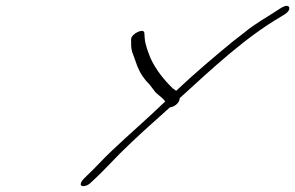

<svg xmlns="http://www.w3.org/2000/svg" viewBox="-20 -681 1004 653"><path d="M591 -346 592 -348C705 -451 815 -554 935 -624C943 -629 955 -635 961 -644C967 -653 964 -661 955 -661C946 -661 936 -654 928 -649C894 -626 846 -600 812 -571C801 -562 787 -552 772 -540C711 -490 640 -430 579 -372C576 -375 573 -377 568 -380C537 -410 510 -444 492 -483C484 -503 473 -531 472 -553L471 -568C471 -588 425 -566 426 -547V-532C426 -521 427 -508 433 -495L447 -456C457 -431 470 -412 489 -393L509 -367C520 -356 534 -348 541 -337C542 -337 542 -337 542 -336C484 -280 418 -223 361 -169C331 -141 303 -109 277 -85L263 -71C259 -66 256 -62 255 -57C251 -43 276 -46 289 -60L304 -74C330 -98 360 -131 387 -158C440 -211 501 -265 558 -316C570 -316 591 -330 591 -346Z"/></svg>

Font: Stray Cat
Style: UltObl
Weight: 400
Version: Version 1.0